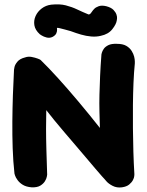

<svg xmlns="http://www.w3.org/2000/svg" viewBox="-20 -845 662 863"><path d="M122 -3Q98 -5 83 -14Q68 -23 59 -35.5Q50 -48 47.5 -56.5Q45 -65 45 -65Q39 -119 37 -178.5Q35 -238 35.5 -298.5Q36 -359 38 -418Q40 -477 43 -532Q43 -532 45 -543Q47 -554 58 -567.5Q69 -581 93 -587Q107 -592 122.5 -589Q138 -586 150 -581.5Q162 -577 163 -575Q199 -540 242 -492.5Q285 -445 332.5 -388.5Q380 -332 429 -270Q428 -305 427 -342.5Q426 -380 427 -420Q428 -460 430 -505Q432 -550 436 -601Q436 -601 438 -608.5Q440 -616 446.5 -625.5Q453 -635 467 -642Q481 -649 505 -648Q532 -648 547.5 -639Q563 -630 571.5 -616.5Q580 -603 583 -590.5Q586 -578 586 -569Q586 -560 586 -560Q582 -520 580 -472.5Q578 -425 577.5 -373.5Q577 -322 577.5 -269Q578 -216 579.5 -163.5Q581 -111 584 -62Q584 -62 583.5 -54Q583 -46 577.5 -35.5Q572 -25 560.5 -15.5Q549 -6 528 -3Q505 0 486.5 -9.5Q468 -19 458.5 -30Q449 -41 449 -41Q449 -41 438 -53Q427 -65 409 -86.5Q391 -108 367.5 -135.5Q344 -163 319 -192.5Q294 -222 269 -251Q244 -280 223 -306Q202 -332 188 -350Q187 -310 187 -266.5Q187 -223 188.5 -172.5Q190 -122 192 -60Q192 -60 190.5 -51Q189 -42 182 -30.5Q175 -19 161 -10.5Q147 -2 122 -3ZM216 -679Q203 -673 189.5 -676.5Q176 -680 167.5 -685.5Q159 -691 159 -691Q138 -710 134.5 -731.5Q131 -753 140 -773Q149 -793 167.5 -807Q186 -821 210 -824Q248 -828 275.5 -821Q303 -814 327 -802.5Q351 -791 378 -780Q384 -780 388.5 -786Q393 -792 398 -799Q398 -799 404 -805.5Q410 -812 423.5 -817Q437 -822 458 -817Q480 -811 490 -800.5Q500 -790 503.5 -779.5Q507 -769 506 -761.5Q505 -754 505 -754Q503 -737 485 -714Q467 -691 433 -684Q413 -679 390 -681Q367 -683 344.5 -689.5Q322 -696 298 -705Q285 -709 271 -712.5Q257 -716 247.5 -718.5Q238 -721 236 -719Q236 -719 236.5 -711.5Q237 -704 233 -695Q229 -686 216 -679Z"/></svg>

Font: Sour Gummy
Style: Bold
Weight: 700
Designer: Stefie Justprince
Foundry: Eifetstype
Version: Version 1.000